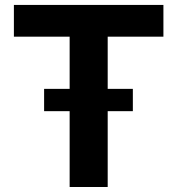

<svg xmlns="http://www.w3.org/2000/svg" viewBox="-20 -747 708 767"><path d="M35.5 -727.3V-600.5H258.2V-392H156.2V-302.9H258.2V0H410.2V-302.9H510.7V-392H410.2V-600.5H632.8V-727.3Z"/></svg>

Font: Inter-Hewn
Style: Bold
Weight: 700
Designer: Rasmus Andersson
Foundry: rsms
Version: Version 3.012;git-f93a4a705